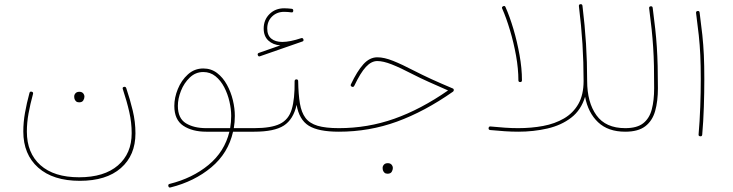

<svg xmlns="http://www.w3.org/2000/svg" viewBox="-20 -629 3425 897"><path d="M353 215.8Q228 215.8 158.4 154.1Q88.9 92.3 88.9 -14.6Q88.9 -57.6 96.7 -101.8Q104.5 -146 117.7 -194.8Q119.6 -202.6 127.9 -200.7Q136.2 -198.7 134.3 -190.4Q121.1 -142.1 113.3 -98.9Q105.5 -55.7 105.5 -14.2Q105.5 85.9 168.9 142.6Q232.4 199.2 349.6 199.2Q466.8 199.2 531 143.8Q595.2 88.4 595.2 -6.8Q595.2 -56.2 584 -105.7Q572.8 -155.3 553.7 -212.9Q550.8 -221.2 559.1 -223.1Q566.9 -225.1 569.8 -217.3Q587.4 -165.5 600.1 -112.5Q612.8 -59.6 612.8 -5.9Q612.8 96.7 544.7 156.2Q476.6 215.8 353 215.8ZM326.7 -178.7Q326.7 -186.5 332.8 -193.4Q338.9 -200.2 351.1 -200.2Q364.3 -200.2 370.6 -190.4Q374.5 -184.6 374.5 -177.7Q374.5 -168.9 369.1 -159.9Q363.8 -150.9 349.6 -150.9Q340.3 -150.9 335.2 -155.8Q330.1 -160.6 328.1 -167Q326.7 -172.4 326.7 -178.7Z M943.4 -13.7Q878.4 -13.7 836.4 -41.5Q794.4 -69.3 794.4 -134.3Q794.4 -172.9 810.8 -213.1Q827.1 -253.4 857.7 -281.2Q888.2 -309.1 929.7 -309.1Q966.3 -309.1 993.9 -288.1Q1021.5 -267.1 1040 -233.4Q1058.6 -199.7 1067.9 -161.1Q1077.1 -122.6 1077.1 -87.4Q1077.1 -58.1 1072.3 -30.3H1167.5Q1175.8 -30.3 1175.8 -22Q1175.8 -13.7 1167.5 -13.7H1068.8Q1046.4 86.4 967.3 152.6Q888.2 218.8 776.9 246.6Q768.6 249 766.6 240.7Q764.2 231.9 772.9 230Q878.9 203.6 953.9 141.8Q1028.8 80.1 1051.8 -13.7ZM943.4 -30.3H1055.2Q1060.1 -58.1 1060.1 -87.4Q1060.1 -119.1 1052 -154.5Q1043.9 -189.9 1027.6 -221.4Q1011.2 -252.9 986.8 -272.7Q962.4 -292.5 929.7 -292.5Q893.6 -292.5 866.7 -266.8Q839.8 -241.2 825.4 -204.6Q811 -168 811 -134.3Q811 -76.2 848.4 -53.2Q885.7 -30.3 943.4 -30.3Z M1184.6 -371.1Q1181.6 -378.9 1189 -381.8L1289.6 -417Q1255.4 -419.4 1233.6 -439.7Q1211.9 -460 1211.9 -495.6Q1211.9 -536.6 1239.3 -563.5Q1266.6 -590.3 1307.6 -590.3Q1314.9 -590.3 1325.7 -589.6Q1336.4 -588.9 1343.3 -587.9Q1350.1 -586.9 1350.1 -579.6Q1350.1 -569.3 1340.3 -571.3Q1335 -572.3 1324.7 -573Q1314.5 -573.7 1307.6 -573.7Q1273.4 -573.7 1251 -551.8Q1228.5 -529.8 1228.5 -495.6Q1228.5 -464.4 1247.3 -448.7Q1266.1 -433.1 1298.8 -433.1Q1334.5 -433.1 1387.2 -450.7Q1394.5 -453.1 1397.5 -445.3Q1399.9 -437 1392.6 -435.1L1194.8 -366.2Q1187.5 -363.3 1184.6 -371.1ZM1158.7 -22Q1158.7 -30.3 1167.5 -30.3Q1247.1 -30.3 1287.8 -50.3Q1328.6 -70.3 1343 -118.4Q1357.4 -166.5 1356.4 -249.5Q1356.4 -258.3 1365.7 -258.3Q1373 -257.3 1373 -250Q1374 -188 1381.1 -145.8Q1388.2 -103.5 1407.2 -78.1Q1426.3 -52.7 1463.6 -41.5Q1501 -30.3 1563 -30.3H1563.5Q1571.8 -30.3 1571.8 -22Q1571.8 -13.7 1563.5 -13.7H1563Q1467.3 -13.7 1422.4 -41.7Q1377.4 -69.8 1365.7 -139.2Q1350.6 -71.3 1306.2 -42.5Q1261.7 -13.7 1167.5 -13.7Q1158.7 -13.7 1158.7 -22Z M1742.7 -361.3Q1774.9 -361.3 1816.4 -344.7Q1857.9 -328.1 1916 -297.9Q1952.1 -279.3 1996.3 -259Q2040.5 -238.8 2095.2 -215.8Q2100.1 -213.9 2100.1 -208Q2100.1 -203.6 2096.2 -200.7Q1963.9 -107.9 1834.5 -60.8Q1705.1 -13.7 1563.5 -13.7Q1554.7 -13.7 1554.7 -22Q1554.7 -30.3 1563.5 -30.3Q1697.8 -30.3 1822 -74.2Q1946.3 -118.2 2073.2 -206.5Q2023.9 -228 1983.2 -246.3Q1942.4 -264.6 1908.2 -282.2Q1850.1 -312.5 1810.3 -328.1Q1770.5 -343.8 1742.7 -343.8Q1714.8 -343.8 1689.5 -316.4Q1664.1 -289.1 1635.3 -228.5Q1631.3 -220.2 1623.5 -224.1Q1615.7 -228 1619.6 -235.4Q1648.4 -296.4 1677.7 -328.9Q1707 -361.3 1742.7 -361.3ZM1767.6 154.8Q1767.6 147 1773.7 140.1Q1779.8 133.3 1792 133.3Q1805.2 133.3 1811.5 143.1Q1815.4 148.9 1815.4 155.8Q1815.4 164.6 1810.1 173.6Q1804.7 182.6 1790.5 182.6Q1781.2 182.6 1776.1 177.7Q1771 172.9 1769 166.5Q1767.6 161.1 1767.6 154.8Z M2684.6 -600.1Q2683.6 -608.4 2691.4 -609.4Q2700.2 -610.4 2701.2 -602.1Q2712.4 -510.3 2717.8 -424.6Q2723.1 -338.9 2723.1 -251Q2723.1 -150.9 2766.4 -90.6Q2809.6 -30.3 2900.9 -30.3H2901.4Q2909.7 -30.3 2909.7 -22Q2909.7 -13.7 2901.4 -13.7H2900.9Q2820.8 -13.7 2774.2 -57.9Q2727.5 -102.1 2713.4 -176.8Q2694.8 -114.7 2648.4 -79.1Q2602.1 -43.5 2537.4 -28.6Q2472.7 -13.7 2400.9 -13.7Q2370.6 -13.7 2337.6 -15.9Q2304.7 -18.1 2270 -21.5Q2261.7 -22.5 2262.7 -30.8Q2263.7 -39.1 2272 -38.1Q2306.6 -34.7 2338.9 -32.5Q2371.1 -30.3 2400.9 -30.3Q2462.4 -30.3 2517.3 -40.5Q2572.3 -50.8 2615 -75.7Q2657.7 -100.6 2682.1 -143.3Q2706.5 -186 2706.5 -251Q2706.5 -338.4 2701.2 -423.6Q2695.8 -508.8 2684.6 -600.1ZM2326.2 -588.9Q2322.8 -595.7 2330.1 -599.6Q2338.4 -604 2341.8 -595.7Q2361.3 -551.8 2378.7 -493.2Q2396 -434.6 2407.2 -372.1Q2418.5 -309.6 2418.5 -253.9Q2418.5 -245.6 2410.2 -245.6Q2401.9 -245.6 2401.9 -253.9Q2401.9 -307.6 2390.9 -368.9Q2379.9 -430.2 2362.5 -488Q2345.2 -545.9 2326.2 -588.9Z M2893.1 -22Q2893.1 -30.3 2901.4 -30.3Q2956.1 -30.3 2985.1 -53.2Q3014.2 -76.2 3025.1 -118.2Q3036.1 -160.2 3036.1 -216.8Q3036.1 -274.9 3035.2 -320.8Q3034.2 -366.7 3031.5 -408.4Q3028.8 -450.2 3024.2 -493.9Q3019.5 -537.6 3012.7 -590.3Q3011.7 -598.6 3020 -599.6Q3028.3 -600.6 3029.3 -592.3Q3036.1 -539.6 3041 -495.6Q3045.9 -451.7 3048.6 -409.7Q3051.3 -367.7 3052.5 -321.3Q3053.7 -274.9 3053.7 -216.8Q3053.7 -156.2 3040.8 -110.4Q3027.8 -64.5 2994.6 -39.1Q2961.4 -13.7 2901.4 -13.7Q2893.1 -13.7 2893.1 -22Z M3231.9 -568.4Q3231 -576.7 3239.3 -577.6Q3247.6 -578.6 3248.5 -570.3Q3256.3 -511.7 3261.2 -465.8Q3266.1 -419.9 3268.3 -371.8Q3270.5 -323.7 3270.5 -259.3Q3270.5 -198.7 3268.3 -129.9Q3266.1 -61 3260.7 0Q3259.8 8.8 3251.5 7.8Q3242.7 6.8 3243.7 -1Q3249 -61 3251.5 -129.9Q3253.9 -198.7 3253.9 -259.3Q3253.9 -323.2 3251.7 -370.8Q3249.5 -418.5 3244.6 -464.1Q3239.7 -509.8 3231.9 -568.4Z"/></svg>

Font: Mikhak-FD Thin
Style: Regular
Weight: 100
Designer: Amin Abedi
Version: Version 3.2